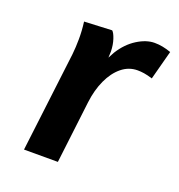

<svg xmlns="http://www.w3.org/2000/svg" viewBox="-102 -613 649 698"><g transform="rotate(20 222.0 -263.5)"><path d="M66 0 113 -386Q116 -414 116.2 -445.5Q116.5 -477 112 -512L219 -517Q226.5 -510.5 233.5 -489.5Q240.5 -468.5 241 -443L240 -419L253 -443Q278 -483 313 -505Q348 -527 380 -527Q396 -527 411.5 -524Q427 -521 444 -515L414 -402Q394.5 -408 381.2 -410Q368 -412 356 -412Q322 -412 294.8 -389.8Q267.5 -367.5 249.8 -329Q232 -290.5 226 -241L197 0Z"/></g></svg>

Font: Expletus Sans
Style: Italic
Weight: 400
Italic angle: -7°
Designer: Jasper de Waard
Foundry: Designtown
Version: Version 7.500